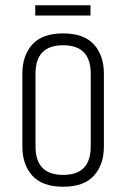

<svg xmlns="http://www.w3.org/2000/svg" viewBox="-20 -700 480 730"><path d="M325 -420Q325 -528 220 -528Q115 -528 115 -420V-143Q115 -35 220 -35Q325 -35 325 -143ZM65 -420Q65 -489 103 -531Q141 -573 220 -573Q299 -573 337 -531Q375 -489 375 -420V-143Q375 -74 337 -32Q299 10 220 10Q141 10 103 -32Q65 -74 65 -143ZM114 -680H324V-641H114Z"/></svg>

Font: Khand Light
Style: Regular
Weight: 300
Designer: Devanagari: Sanchit Sawaria, Jyotish Sonowal; Latin: Satya Rajpurohit
Foundry: Indian Type Foundry
Version: Version 1.101;PS 1.0;hotconv 1.0.78;makeotf.lib2.5.61930; tt